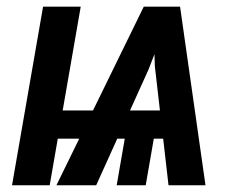

<svg xmlns="http://www.w3.org/2000/svg" viewBox="-20 -548 698 568"><path d="M324.7 -221.2 310.5 -137.7H75.2L90.3 -221.2ZM419.4 -342.3 264.6 0H147L405.3 -528.3H491.2ZM478.5 0 438 -353 432.6 -528.3H512.7L587.9 0ZM546.9 -221.2 532.2 -137.7H258.3L272.9 -221.2ZM443.8 -188.5 411.1 0H325.2L357.9 -188.5ZM218.8 -528.3 127 0H15.6L107.4 -528.3Z"/></svg>

Font: Roboto Condensed Medium
Style: Italic
Weight: 500
Italic angle: -12°
Designer: Christian Robertson
Foundry: Google
Version: Version 3.0; 2020